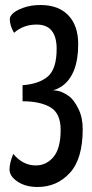

<svg xmlns="http://www.w3.org/2000/svg" viewBox="-20 -733 367 766"><path d="M70 -393Q136 -398 171 -428Q206 -458 206 -538Q206 -635 126 -635Q73 -635 36 -602Q19 -631 19 -658Q19 -667 31 -679Q43 -691 73 -702Q103 -713 142 -713Q213 -713 252.5 -672Q292 -631 292 -557Q292 -435 227 -389Q205 -375 190 -373Q210 -372 223 -367Q241 -360 258 -347Q275 -334 292.5 -299.5Q310 -265 310 -218Q310 -99 258.5 -43Q207 13 130 13Q82 13 50 -8.5Q18 -30 18 -57Q18 -83 33 -119Q71 -73 123 -73Q165 -73 193.5 -107Q222 -141 222 -215Q222 -281 181 -305Q140 -329 70 -329Z"/></svg>

Font: Yanone Kaffeesatz
Style: Regular
Weight: 400
Designer: Yanone (Cyrillic: Daniel Pouzeot)
Foundry: Yanone
Version: Version 1.003;PS 001.003;hotconv 1.0.88;makeotf.lib2.5.64775